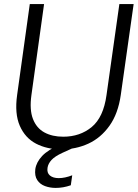

<svg xmlns="http://www.w3.org/2000/svg" viewBox="-20 -720 675 941"><path d="M281 12Q210 12 156.5 -16Q103 -44 77 -103.5Q51 -163 64 -255L126 -700H196L134 -254Q124 -182 141.5 -137Q159 -92 197.5 -71Q236 -50 290 -50Q372 -50 429.5 -97.5Q487 -145 502 -254L565 -700H635L572 -255Q559 -163 516.5 -103.5Q474 -44 413 -16Q352 12 281 12ZM253 201Q225 201 200.5 192Q176 183 162.5 162.5Q149 142 153 109Q158 75 186.5 44.5Q215 14 278 -13L337 -38L350 0L286 29Q249 46 232.5 64Q216 82 213 102Q209 127 224.5 140Q240 153 268 153Q298 153 334 139L327 188Q290 201 253 201Z"/></svg>

Font: Host Grotesk Light
Style: Italic
Weight: 300
Italic angle: -8°
Designer: Doğukan Karapınar based on Poppins by Indian Type Foundry, Jonny Pinhorn
Foundry: Element Type
Version: Version 1.001; ttfautohint (v1.8.4.7-5d5b)